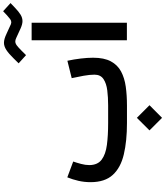

<svg xmlns="http://www.w3.org/2000/svg" viewBox="67 -907 1066 1240"><g transform="rotate(-90 600.0 -287.0)"><path d="M459 64 540.5 145.5 459 226.6 377.9 145.5ZM538.6 0H425.3Q309.1 0 223.1 -20.3Q137.2 -40.5 90.3 -91.8Q43.5 -143.1 43.5 -235.4Q43.5 -275.4 52.2 -313.5Q61 -351.6 74.7 -385.3L176.8 -347.2Q168.9 -324.7 161.4 -296.6Q153.8 -268.6 153.8 -242.7Q154.3 -189.5 188.7 -163.6Q223.1 -137.7 284.2 -129.6Q345.2 -121.6 425.3 -121.6H539.6Q590.8 -121.6 636.2 -127.2Q681.6 -132.8 709.7 -151.9Q737.8 -170.9 737.8 -210Q737.8 -240.2 730.7 -280Q723.6 -319.8 715.3 -356.9L827.6 -384.8Q836.9 -341.8 842 -298.6Q847.2 -255.4 847.2 -218.8Q847.2 -147.5 823.7 -104Q800.3 -60.5 758.3 -38.1Q716.3 -15.6 660.2 -7.8Q604 0 538.6 0Z M1064 -749.5Q1071.3 -747.1 1075.7 -747.1Q1086.4 -747.1 1096.2 -754.2Q1106 -761.2 1120.6 -774.4L1147.5 -799.8L1200.2 -752L1169.9 -723.1Q1145 -699.2 1125 -687Q1105 -674.8 1083.5 -674.8Q1064 -674.8 1037.6 -686.5L974.6 -715.3Q962.4 -721.2 952.1 -721.2Q939.9 -721.2 927 -711.7Q914.1 -702.1 894 -682.1L863.8 -651.9L811 -699.7L842.3 -731.4Q873 -763.2 897 -778.8Q920.9 -794.4 943.4 -794.4Q956.1 -794.4 970.2 -790.3Q984.4 -786.1 1001 -778.3ZM1073.2 -615.7V-0.5H960V-615.7Z"/></g></svg>

Font: Vazirmatn FD SemiBold
Style: Regular
Weight: 600
Designer: Saber Rastikerdar
Foundry: Saber Rastikerdar
Version: Version 33.001